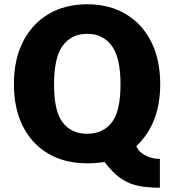

<svg xmlns="http://www.w3.org/2000/svg" viewBox="-20 -753 825 897"><path d="M45 -360Q45 -474.5 87.5 -558.2Q130 -642 207 -687.5Q284 -733 387.5 -733Q490.5 -733 567.2 -687.5Q644 -642 686.2 -558.2Q728.5 -474.5 728.5 -360Q728.5 -266.5 700.2 -194.2Q672 -122 617 -70.5Q626.5 -44.5 657.5 -27.8Q688.5 -11 727 -10.5V124Q674.5 124 631 116.2Q587.5 108.5 548.2 83Q509 57.5 468.5 4Q443 7.5 424.8 8.8Q406.5 10 387.5 10Q282.5 10 205.8 -35Q129 -80 87 -163Q45 -246 45 -360ZM232.5 -358Q232.5 -233 273.2 -180.5Q314 -128 387.5 -128Q460.5 -128 501.8 -180.5Q543 -233 543 -358.5Q543 -486 501.2 -540.5Q459.5 -595 387.5 -595Q315 -595 273.8 -540.5Q232.5 -486 232.5 -358Z"/></svg>

Font: Public Sans Thin ExtraBold
Style: Regular
Weight: 800
Version: Version 1.007